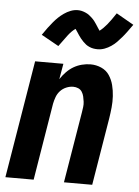

<svg xmlns="http://www.w3.org/2000/svg" viewBox="-54 -804 613 846"><g transform="rotate(5 252.5 -381.0)"><path d="M2 0 88 -520H213L201 -451Q212 -468 226.5 -483Q241 -498 258 -508Q275 -518 294.5 -523Q314 -528 333 -528Q358 -528 380.5 -518Q403 -508 416 -488.5Q429 -469 435 -445.5Q441 -422 442.5 -397Q444 -372 441.5 -347Q439 -322 435 -297L386 0H261L313 -314Q315 -326 316.5 -338Q318 -350 316.5 -361.5Q315 -373 312.5 -384Q310 -395 304 -404.5Q298 -414 287.5 -418.5Q277 -423 265 -423Q250 -423 234.5 -416.5Q219 -410 208 -398Q197 -386 191.5 -371Q186 -356 183 -341L127 0ZM184 -596 107 -639Q119 -657 130 -671.5Q141 -686 151 -698Q161 -710 171.5 -720Q182 -730 195.5 -739.5Q209 -749 224.5 -755Q240 -761 256 -761Q265 -761 273.5 -759Q282 -757 291 -753Q300 -749 306 -744.5Q312 -740 319 -733.5Q326 -727 331.5 -720Q337 -713 341 -706.5Q345 -700 350 -692.5Q355 -685 359 -679Q375 -691 391 -710.5Q407 -730 428 -762L505 -718Q493 -701 482 -686Q471 -671 461 -659.5Q451 -648 441 -637.5Q431 -627 417 -617.5Q403 -608 388 -602.5Q373 -597 357 -597Q348 -597 339 -598.5Q330 -600 321 -604Q312 -608 306 -612.5Q300 -617 293 -624Q286 -631 280.5 -638Q275 -645 271 -651Q267 -657 261.5 -665.5Q256 -674 253 -678Q237 -667 221.5 -647Q206 -627 184 -596Z"/></g></svg>

Font: Iosevka Curly Extrabold
Style: Italic
Weight: 800
Italic angle: -9°
Monospace: yes
Designer: Belleve Invis
Foundry: Belleve Invis
Version: Version 22.1.2; ttfautohint (v1.8.4)